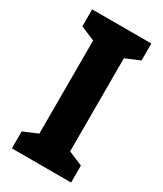

<svg xmlns="http://www.w3.org/2000/svg" viewBox="-182 -784 726 854"><g transform="rotate(30 181.5 -357.0)"><path d="M333 0V-87L260 -118V-596L333 -627V-714H29V-627L102 -596V-118L29 -87V0Z"/></g></svg>

Font: Noto Sans Khmer Condensed ExtraBold
Style: Regular
Weight: 800
Width: 3
Designer: Danh Hong and the Monotype Design Team
Foundry: Monotype Imaging Inc.
Version: Version 2.004